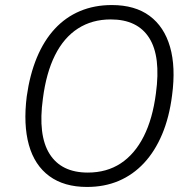

<svg xmlns="http://www.w3.org/2000/svg" viewBox="-20 -733 753 761"><path d="M325 8Q234 8 175.5 -35Q117 -78 94.5 -158.5Q72 -239 86 -351Q98 -437 126 -504.5Q154 -572 197 -618.5Q240 -665 297 -689Q354 -713 423 -713Q515 -713 573 -670Q631 -627 654 -547Q677 -467 662 -355Q651 -268 622.5 -200.5Q594 -133 550.5 -86.5Q507 -40 450.5 -16Q394 8 325 8ZM328 -49Q403 -49 458.5 -85.5Q514 -122 549.5 -192Q585 -262 598 -363Q618 -509 571.5 -582.5Q525 -656 419 -656Q345 -656 289 -620Q233 -584 198 -514Q163 -444 150 -342Q130 -197 176.5 -123Q223 -49 328 -49Z"/></svg>

Font: Nunito Sans 10pt SemiCondensed Light
Style: Italic
Weight: 300
Width: 4
Italic angle: -9°
Designer: Vernon Adams
Foundry: Vernon Adams
Version: Version 3.101;gftools[0.9.27]